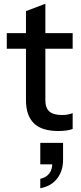

<svg xmlns="http://www.w3.org/2000/svg" viewBox="-20 -686 432 1020"><path d="M290 10Q201 10 159.5 -31.5Q118 -73 118 -154V-627L221 -666V-153Q221 -113 242 -94Q263 -75 310 -75Q328 -75 342 -78Q356 -81 366 -85V-1Q355 4 335 7Q315 10 290 10ZM16 -427V-510H366V-427ZM194 314V264Q225 257 241.5 236Q258 215 258 180L295 187H194V73H315V164Q315 221 284 262Q253 303 194 314Z"/></svg>

Font: Instrument Sans Medium
Style: Regular
Weight: 500
Designer: Rodrigo Fuenzalida
Foundry: fragTYPE
Version: Version 1.000;gftools[0.9.28]